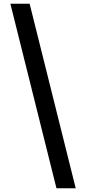

<svg xmlns="http://www.w3.org/2000/svg" viewBox="-20 -852 465 1037"><path d="M36 -832H140L389 165H285Z"/></svg>

Font: Noto Sans Gurmukhi Condensed SemiBold
Style: Regular
Weight: 600
Width: 3
Designer: Jelle Bosma - Monotype Design Team
Foundry: Monotype Imaging Inc.
Version: Version 2.004; ttfautohint (v1.8.4.7-5d5b)